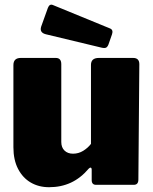

<svg xmlns="http://www.w3.org/2000/svg" viewBox="-20 -772 641 802"><path d="M285 -130Q308 -130 327.5 -142Q347 -154 360 -171V-501Q360 -530 393 -530H536Q562 -530 562 -504L558 -22Q558 0 539 0H381Q363 0 363 -20V-64Q363 -70 359.5 -71.5Q356 -73 351 -68Q317 -28 276 -9Q235 10 185 10Q142 10 108.5 -9.5Q75 -29 55.5 -66.5Q36 -104 36 -157V-500Q36 -530 67 -530H213Q236 -530 236 -504V-179Q236 -156 249.5 -143Q263 -130 285 -130ZM180 -739Q187 -757 201 -751L440 -653Q454 -647 448 -629L433 -586Q429 -576 423 -573Q417 -570 404 -573L171 -629Q144 -636 152 -661Z"/></svg>

Font: Libre Franklin Thin Black
Style: Regular
Weight: 900
Version: Version 3.000